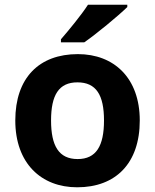

<svg xmlns="http://www.w3.org/2000/svg" viewBox="-20 -786 659 816"><path d="M521 -756V-766H354C325 -721 271 -656 239 -619V-606H338C389 -641 483 -719 521 -756ZM574 -274C574 -455 464 -556 311 -556C146 -556 45 -455 45 -274C45 -92 155 10 308 10C472 10 574 -92 574 -274ZM197 -274C197 -382 230 -436 309 -436C389 -436 422 -382 422 -274C422 -166 389 -110 310 -110C230 -110 197 -166 197 -274Z"/></svg>

Font: Noto Kufi Arabic
Style: Bold
Weight: 700
Designer: Monotype Design Team, David Williams, Khaled Hosny
Foundry: Google LLC
Version: Version 2.109